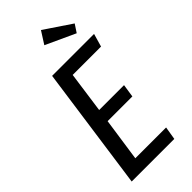

<svg xmlns="http://www.w3.org/2000/svg" viewBox="-281 -956 1010 1010"><g transform="rotate(-45 224.0 -450.5)"><path d="M427 -616H216L184 -387H369L358 -314H174L139 -73H368L356 0H39L136 -689H448ZM415 -800 386 -756 221 -832 265 -901Z"/></g></svg>

Font: Fira Sans Compressed
Style: Italic
Weight: 400
Width: 1
Italic angle: -8°
Designer: bBox Type GmbH & Carrois Corporate GbR & Edenspiekermann AG
Foundry: bBox Type GmbH & Carrois Corporate GbR & Edenspiekermann AG
Version: Version 4.301